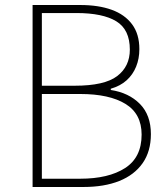

<svg xmlns="http://www.w3.org/2000/svg" viewBox="-20 -746 672 766"><path d="M110 0V-726H300Q373 -726 425.5 -707Q478 -688 507 -649Q536 -610 536 -550Q536 -512 523 -480Q510 -448 485 -425.5Q460 -403 422 -392V-387Q494 -376 538 -331.5Q582 -287 582 -211Q582 -142 549 -95Q516 -48 456 -24Q396 0 313 0ZM147 -404H278Q397 -404 447.5 -442.5Q498 -481 498 -548Q498 -628 444 -661Q390 -694 285 -694H147ZM147 -33H300Q413 -33 479 -75.5Q545 -118 545 -209Q545 -292 480.5 -331.5Q416 -371 300 -371H147Z"/></svg>

Font: Noto Sans JP Thin Thin
Style: Regular
Weight: 250
Version: Version 2.004-H2;hotconv 1.0.118;makeotfexe 2.5.65603